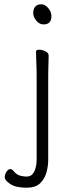

<svg xmlns="http://www.w3.org/2000/svg" viewBox="-20 -716 341 896"><path d="M183 -602Q164 -602 149.5 -619.5Q135 -637 135 -655Q135 -674 144.5 -685Q154 -696 173 -696Q190 -696 205 -678.5Q220 -661 220 -641Q220 -602 183 -602ZM151 -364Q151 -374 150.5 -396Q150 -418 149 -441Q148 -464 148 -475Q148 -484 163 -484Q177 -484 192 -476.5Q207 -469 207 -457Q207 -449 206.5 -431.5Q206 -414 205.5 -395Q205 -376 205 -364V30Q205 58 197 88Q189 118 167.5 139Q146 160 104 160Q53 160 27.5 142.5Q2 125 2 112Q2 99 10 86Q18 73 28 73Q36 73 43 82Q58 100 74.5 104Q91 108 104 108Q123 108 133 95Q143 82 147 64Q151 46 151 31Z"/></svg>

Font: Moon Stars Kai T Light
Style: Regular
Weight: 300
Designer: GuiWonder
Version: Version 1.101